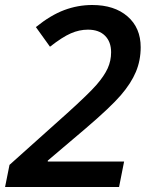

<svg xmlns="http://www.w3.org/2000/svg" viewBox="-29 -744 600 764"><path d="M444.8 0H-8.8L8.8 -87.9L238.8 -293.9Q324.7 -371.6 355.2 -406.7Q385.7 -441.9 399.4 -471.9Q413.1 -502 413.1 -536.1Q413.1 -577.6 388.9 -601.8Q364.7 -626 320.8 -626Q286.6 -626 252.9 -611.3Q219.2 -596.7 169.9 -558.1L113.8 -636.2Q172.4 -683.6 226.6 -703.9Q280.8 -724.1 337.9 -724.1Q426.3 -724.1 478.5 -678.7Q530.8 -633.3 530.8 -556.2Q530.8 -503.4 511.7 -458Q492.7 -412.6 451.7 -365Q410.6 -317.4 313 -233.9L161.1 -105V-101.1H464.8Z"/></svg>

Font: f5618774984       
Style: Italic
Weight: 600
Italic angle: -12°
Foundry: Ascender Corporation
Version: Version 1.10